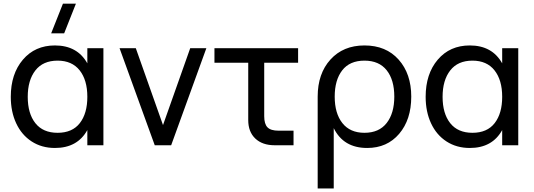

<svg xmlns="http://www.w3.org/2000/svg" viewBox="-20 -808 2973 1068"><path d="M402.3 -787.6 336.9 -622.6H264.6L330.1 -787.6ZM465.8 -540H555.2V0H465.8V-84.5Q410.6 15.1 285.6 15.1Q211.9 15.1 156 -21.2Q100.1 -57.6 70.1 -122.1Q40 -186.5 40 -269.5Q40 -397 107.4 -476.1Q174.8 -555.2 285.6 -555.2Q410.2 -555.2 465.8 -455.6ZM300.3 -470.7Q219.2 -470.7 176.8 -416.3Q134.3 -361.8 134.3 -269.5Q134.3 -176.3 176.8 -122.8Q219.2 -69.3 300.3 -69.3Q382.3 -69.3 424.1 -123.3Q465.8 -177.2 465.8 -269.5Q465.8 -362.8 423.1 -416.7Q380.4 -470.7 300.3 -470.7Z M932.1 0H840.8L645 -540H735.4L886.7 -112.3L1038.1 -540H1127.9Z M1172.9 -459V-540H1638.2V-459H1449.7V-161.6Q1449.7 -118.2 1468 -99.6Q1486.3 -81.1 1529.3 -81.1H1612.8V0H1508.3Q1439.5 0 1400.1 -37.4Q1360.8 -74.7 1360.8 -140.1V-459Z M1836.4 240.2H1747.1V-270.5Q1747.1 -398.4 1818.1 -476.8Q1889.2 -555.2 2007.3 -555.2Q2127.4 -555.2 2197.5 -476.3Q2267.6 -397.5 2267.6 -270.5Q2267.6 -142.6 2200.4 -63.7Q2133.3 15.1 2022.5 15.1Q1890.6 15.1 1836.4 -95.2ZM2007.3 -69.3Q2088.4 -69.3 2130.9 -123.8Q2173.3 -178.2 2173.3 -270.5Q2173.3 -363.8 2130.9 -417.2Q2088.4 -470.7 2007.3 -470.7Q1925.3 -470.7 1883.5 -416.7Q1841.8 -362.8 1841.8 -270.5Q1841.8 -177.2 1884.5 -123.3Q1927.2 -69.3 2007.3 -69.3Z M2773.4 -540H2862.8V0H2773.4V-84.5Q2718.3 15.1 2593.3 15.1Q2519.5 15.1 2463.6 -21.2Q2407.7 -57.6 2377.7 -122.1Q2347.7 -186.5 2347.7 -269.5Q2347.7 -397 2415 -476.1Q2482.4 -555.2 2593.3 -555.2Q2717.8 -555.2 2773.4 -455.6ZM2607.9 -470.7Q2526.9 -470.7 2484.4 -416.3Q2441.9 -361.8 2441.9 -269.5Q2441.9 -176.3 2484.4 -122.8Q2526.9 -69.3 2607.9 -69.3Q2689.9 -69.3 2731.7 -123.3Q2773.4 -177.2 2773.4 -269.5Q2773.4 -362.8 2730.7 -416.7Q2688 -470.7 2607.9 -470.7Z"/></svg>

Font: Vela Sans Med
Style: Regular
Weight: 500
Designer: Principal design: Mikhail Sharanda - project Manrope.
Design modification: Ravid Balaliev
Foundry: Mikhail Sharanda
Version: Version 1.001